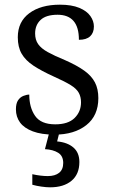

<svg xmlns="http://www.w3.org/2000/svg" viewBox="-20 -565 486 820"><path d="M213 10Q157 10 120 -4Q83 -18 65.5 -42Q48 -66 48 -98Q48 -123 57 -136.5Q66 -150 80 -155.5Q94 -161 105 -161Q105 -106 130 -70Q155 -34 216 -34Q271 -34 298.5 -61Q326 -88 326 -128Q326 -151 316.5 -168.5Q307 -186 282 -201.5Q257 -217 210 -238Q157 -262 123 -284.5Q89 -307 72.5 -335.5Q56 -364 56 -406Q56 -472 105 -508.5Q154 -545 236 -545Q286 -545 318.5 -531.5Q351 -518 366 -496.5Q381 -475 381 -452Q381 -425 365 -410Q349 -395 317 -395Q317 -449 294 -475.5Q271 -502 226 -502Q177 -502 153.5 -480Q130 -458 130 -422Q130 -395 143 -376.5Q156 -358 184 -342.5Q212 -327 258 -308Q308 -286 339.5 -263.5Q371 -241 385.5 -213Q400 -185 400 -146Q400 -71 348.5 -30.5Q297 10 213 10ZM194 235Q178 235 157 232Q136 229 118 224V179Q136 183 153 185Q170 187 184 187Q215 187 232.5 173Q250 159 250 131Q250 101 228.5 87.5Q207 74 172 72L193 -9H236L224 39Q268 43 293.5 65Q319 87 319 127Q319 179 285.5 207Q252 235 194 235Z"/></svg>

Font: Noto Serif Hentaigana EL
Style: Regular
Weight: 400
Designer: Kazuhiro Yamada
Foundry: nipponia
Version: Version 1.000